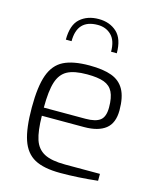

<svg xmlns="http://www.w3.org/2000/svg" viewBox="-116 -851 773 939"><g transform="rotate(15 271.0 -382.0)"><path d="M62 -268Q62 -374 83 -432.5Q104 -491 151.5 -515Q199 -539 282 -539Q352 -539 395 -523Q438 -507 459 -469Q480 -431 480 -365Q480 -300 442.5 -270.5Q405 -241 334 -241H120Q121 -164 135 -121.5Q149 -79 185.5 -59.5Q222 -40 292 -40H468V-5Q369 6 279 6Q195 6 148.5 -19.5Q102 -45 82 -104Q62 -163 62 -268ZM330 -282Q381 -282 404 -300Q427 -318 427 -365Q427 -415 413 -443Q399 -471 368 -482.5Q337 -494 282 -494Q217 -494 182.5 -475.5Q148 -457 133.5 -412Q119 -367 119 -282ZM395 -631H366Q366 -687 339 -714Q312 -741 270 -741Q166 -741 166 -631H137Q137 -706 173.5 -738Q210 -770 267 -770Q323 -770 359 -737Q395 -704 395 -631Z"/></g></svg>

Font: Exo Light
Style: Regular
Weight: 300
Designer: Natanael Gama
Foundry: Natanael Gama
Version: Version 1.500; ttfautohint (v1.6)